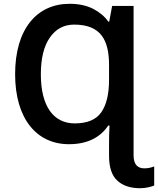

<svg xmlns="http://www.w3.org/2000/svg" viewBox="-20 -745 827 1005"><path d="M344.2 -725.1C171.9 -725.1 59.1 -591.8 59.1 -356.9C59.1 -123.5 171.9 9.8 340.8 9.8C442.4 9.8 507.3 -29.3 546.9 -87.9H553.2C551.3 -50.8 550.8 -25.4 550.8 11.2V70.8C550.8 130.9 565.4 174.3 594.2 200.7C623 227.1 662.6 240.2 713.9 240.2C743.2 240.2 772 232.4 787.1 226.1V126C774.9 131.3 755.9 136.2 735.8 136.2C701.2 136.2 679.2 117.2 679.2 67.9V-713.9H566.9L551.8 -631.8H546.9C528.3 -658.7 502 -680.7 467.8 -698.7C433.1 -716.3 392.1 -725.1 344.2 -725.1ZM368.2 -616.2C507.3 -616.2 550.8 -535.6 550.8 -404.8V-327.1C550.8 -253.4 537.6 -197.3 510.7 -158.2C483.9 -118.7 437 -99.1 371.1 -99.1C261.7 -99.1 193.8 -186.5 193.8 -356C193.8 -439.5 209.5 -503.4 241.2 -548.8C272.5 -593.8 314.9 -616.2 368.2 -616.2Z"/></svg>

Font: Noto Reveo Sans
Style: Regular
Weight: 600
Designer: Monotype Design Team
Foundry: Monotype Imaging Inc.
Version: Version 2.007